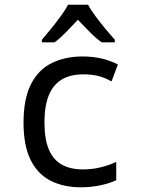

<svg xmlns="http://www.w3.org/2000/svg" viewBox="-20 -786 603 816"><path d="M324 10Q249 10 194 -18.5Q139 -47 109.5 -107.5Q80 -168 80 -264Q80 -367 112 -429Q144 -491 201 -518.5Q258 -546 330 -546Q374 -546 411 -537.5Q448 -529 481 -512L454 -440Q424 -457 396 -463.5Q368 -470 335 -470Q278 -470 241.5 -447.5Q205 -425 187 -380Q169 -335 169 -266Q169 -195 187.5 -151Q206 -107 242.5 -86.5Q279 -66 332 -66Q372 -66 408.5 -75Q445 -84 474 -98V-20Q444 -6 404.5 2Q365 10 324 10ZM158 -617Q176 -638 197.5 -664.5Q219 -691 238.5 -717.5Q258 -744 269 -766H354Q366 -744 386 -717Q406 -690 428 -663.5Q450 -637 468 -617V-606H412Q388 -623 362.5 -649Q337 -675 311 -702Q286 -675 260.5 -649Q235 -623 212 -606H158Z"/></svg>

Font: Noto Sans Mono SemiCondensed
Style: Regular
Weight: 400
Width: 4
Designer: Monotype Design Team
Foundry: Monotype Imaging Inc.
Version: Version 2.010